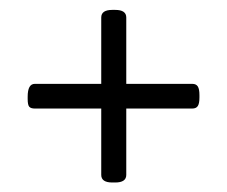

<svg xmlns="http://www.w3.org/2000/svg" viewBox="-20 -371 464 392"><path d="M209.3 1.6Q186.7 1.6 186.7 -13.9V-149.4H51.1Q42.8 -149.4 39.6 -153.2Q36.5 -157 36.5 -168.8V-173.6Q36.5 -199.8 51.1 -199.8H186.7V-335.3Q186.7 -350.8 209.3 -350.8H215.2Q237.8 -350.8 237.8 -335.3V-199.8H372.6Q380.5 -199.8 383.9 -194.4Q387.2 -189.1 387.2 -176.8V-172Q387.2 -159.7 383.9 -154.6Q380.5 -149.4 372.6 -149.4H237.8V-13.9Q237.8 1.6 215.2 1.6Z"/></svg>

Font: Jaldi
Style: Regular
Weight: 400
Designer: Pablo Cosgaya and Nicolas Silva
Foundry: Omnibus-Type
Version: Version 1.001;PS 001.001;hotconv 1.0.70;makeotf.lib2.5.58329